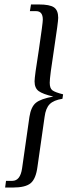

<svg xmlns="http://www.w3.org/2000/svg" viewBox="-20 -695 323 861"><path d="M35 116Q71 116 79 60L112 -171Q119 -216 141 -234Q163 -252 219 -262Q172 -273 153.5 -286.5Q135 -300 135 -330Q135 -352 154 -470Q172 -592 172 -607Q172 -645 142 -645H114L119 -675H154Q203 -675 222 -662Q241 -649 241 -615Q241 -597 223 -479Q203 -351 203 -324Q203 -299 215 -290Q227 -281 263 -272L260 -252Q221 -246 203 -228Q185 -210 180 -171L148 53Q141 107 117.5 126.5Q94 146 38 146H3L7 116Z"/></svg>

Font: Unna
Style: Italic
Weight: 400
Italic angle: -8.05°
Designer: Jorge de Buen Unna
Foundry: Omnibus-Type
Version: Version 2.008